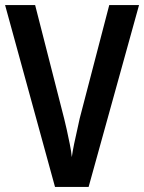

<svg xmlns="http://www.w3.org/2000/svg" viewBox="-20 -734 566 754"><path d="M526 -714 328 0H196L0 -714H118L232 -268Q236 -253 242 -225.5Q248 -198 254 -168.5Q260 -139 262 -117Q265 -139 271 -168.5Q277 -198 283.5 -225.5Q290 -253 293 -269L409 -714Z"/></svg>

Font: Noto Sans Gurmukhi Condensed SemiBold
Style: Regular
Weight: 600
Width: 3
Designer: Jelle Bosma - Monotype Design Team
Foundry: Monotype Imaging Inc.
Version: Version 2.004; ttfautohint (v1.8.4.7-5d5b)